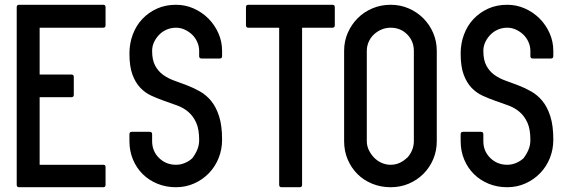

<svg xmlns="http://www.w3.org/2000/svg" viewBox="-20 -798 2387 804"><path d="M146 -108H412Q422 -108 422 -99V-24Q422 -14 412 -14H60Q50 -14 50 -24V-768Q50 -778 60 -778H412Q422 -778 422 -768V-692Q422 -682 412 -682H146V-486H279Q289 -486 289 -476V-401Q289 -391 279 -391H146Z M910 -563Q910 -553 900 -553H824Q814 -553 814 -563V-585Q814 -604 806 -622Q798 -640 784.5 -653Q771 -666 753.5 -674Q736 -682 717 -682Q697 -682 679 -674.5Q661 -667 647.5 -653.5Q634 -640 625.5 -622.5Q617 -605 617 -585Q617 -547 629.5 -523.5Q642 -500 662.5 -485Q683 -470 709.5 -460.5Q736 -451 763.5 -440.5Q791 -430 817.5 -415Q844 -400 864.5 -375Q885 -350 897.5 -311Q910 -272 910 -213Q910 -172 895.5 -136Q881 -100 855 -73Q829 -46 793.5 -30Q758 -14 717 -14Q675 -14 639.5 -28.5Q604 -43 578 -68.5Q552 -94 537 -129.5Q522 -165 522 -207V-236Q522 -246 532 -246H607Q617 -246 617 -236V-207Q617 -165 646 -136.5Q675 -108 717 -108Q736 -108 754 -115.5Q772 -123 786 -136L785 -135Q798 -152 806 -171Q814 -190 814 -212Q814 -257 801.5 -284.5Q789 -312 768.5 -329.5Q748 -347 721.5 -356.5Q695 -366 668 -375.5Q641 -385 614.5 -397Q588 -409 567.5 -430.5Q547 -452 534.5 -486Q522 -520 522 -574Q522 -616 536 -653.5Q550 -691 576 -718.5Q602 -746 637.5 -762Q673 -778 717 -778Q756 -778 791 -762.5Q826 -747 852.5 -720.5Q879 -694 894.5 -659Q910 -624 910 -585Z M1245 -682V-24Q1245 -14 1235 -14H1159Q1149 -14 1149 -24V-682H1020Q1010 -682 1010 -692V-768Q1010 -778 1020 -778H1372Q1382 -778 1382 -768V-692Q1382 -682 1372 -682Z M1809 -207Q1809 -166 1794 -131Q1779 -96 1753 -70Q1727 -44 1692 -29Q1657 -14 1616 -14Q1575 -14 1539 -28.5Q1503 -43 1477 -69Q1451 -95 1436 -130Q1421 -165 1421 -207V-585Q1421 -626 1436.5 -661Q1452 -696 1478 -722Q1504 -748 1539.5 -763Q1575 -778 1616 -778Q1656 -778 1691 -763Q1726 -748 1752.5 -721.5Q1779 -695 1794 -660Q1809 -625 1809 -585ZM1713 -585Q1713 -626 1685 -654Q1657 -682 1616 -682Q1596 -682 1578 -674.5Q1560 -667 1546 -654Q1532 -641 1524 -623Q1516 -605 1516 -585V-207Q1516 -187 1524.5 -169.5Q1533 -152 1546.5 -138Q1560 -124 1578 -116Q1596 -108 1616 -108Q1636 -108 1653.5 -116Q1671 -124 1685 -138V-137Q1698 -151 1705.5 -169Q1713 -187 1713 -207Z M2297 -563Q2297 -553 2287 -553H2211Q2201 -553 2201 -563V-585Q2201 -604 2193 -622Q2185 -640 2171.5 -653Q2158 -666 2140.5 -674Q2123 -682 2104 -682Q2084 -682 2066 -674.5Q2048 -667 2034.5 -653.5Q2021 -640 2012.5 -622.5Q2004 -605 2004 -585Q2004 -547 2016.5 -523.5Q2029 -500 2049.5 -485Q2070 -470 2096.5 -460.5Q2123 -451 2150.5 -440.5Q2178 -430 2204.5 -415Q2231 -400 2251.5 -375Q2272 -350 2284.5 -311Q2297 -272 2297 -213Q2297 -172 2282.5 -136Q2268 -100 2242 -73Q2216 -46 2180.5 -30Q2145 -14 2104 -14Q2062 -14 2026.5 -28.5Q1991 -43 1965 -68.5Q1939 -94 1924 -129.5Q1909 -165 1909 -207V-236Q1909 -246 1919 -246H1994Q2004 -246 2004 -236V-207Q2004 -165 2033 -136.5Q2062 -108 2104 -108Q2123 -108 2141 -115.5Q2159 -123 2173 -136L2172 -135Q2185 -152 2193 -171Q2201 -190 2201 -212Q2201 -257 2188.5 -284.5Q2176 -312 2155.5 -329.5Q2135 -347 2108.5 -356.5Q2082 -366 2055 -375.5Q2028 -385 2001.5 -397Q1975 -409 1954.5 -430.5Q1934 -452 1921.5 -486Q1909 -520 1909 -574Q1909 -616 1923 -653.5Q1937 -691 1963 -718.5Q1989 -746 2024.5 -762Q2060 -778 2104 -778Q2143 -778 2178 -762.5Q2213 -747 2239.5 -720.5Q2266 -694 2281.5 -659Q2297 -624 2297 -585Z"/></svg>

Font: Kanalisirung
Style: Regular
Weight: 500
Designer: Peter Wiegel
Foundry: Peter Wiegel
Version: 1.000